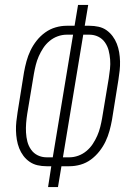

<svg xmlns="http://www.w3.org/2000/svg" viewBox="-20 -755 540 775"><path d="M174 0 187 -84H168Q149 -84 131.5 -88Q114 -92 99.5 -102Q85 -112 74.5 -126Q64 -140 57.5 -156.5Q51 -173 48 -191Q45 -209 44.5 -227.5Q44 -246 46 -264.5Q48 -283 51 -302L77 -464Q81 -486 87 -508Q93 -530 103 -551Q113 -572 128 -591Q143 -610 162.5 -624Q182 -638 204.5 -644.5Q227 -651 249 -651H281L295 -735H336L322 -651H341Q360 -651 378 -647Q396 -643 410 -633Q424 -623 434.5 -609Q445 -595 451.5 -578.5Q458 -562 461 -544Q464 -526 464.5 -507.5Q465 -489 463 -470.5Q461 -452 458 -433L432 -271Q428 -249 422 -227Q416 -205 406 -184Q396 -163 381 -144Q366 -125 347 -111Q328 -97 305.5 -90.5Q283 -84 260 -84H228L214 0ZM168 -120H193L275 -615H249Q231 -615 213 -608.5Q195 -602 180 -589.5Q165 -577 154.5 -561Q144 -545 136.5 -528Q129 -511 124.5 -493Q120 -475 117 -458L90 -296Q87 -277 85.5 -258Q84 -239 85 -220Q86 -201 90.5 -183.5Q95 -166 105.5 -151Q116 -136 132.5 -128Q149 -120 168 -120ZM234 -120H260Q278 -120 296 -126.5Q314 -133 329 -145.5Q344 -158 354.5 -174Q365 -190 372.5 -207Q380 -224 384.5 -242Q389 -260 392 -277L419 -439Q422 -458 424 -477Q426 -496 424.5 -515Q423 -534 418.5 -551.5Q414 -569 403.5 -584Q393 -599 376.5 -607Q360 -615 341 -615H316Z"/></svg>

Font: Iosevka SS04 Extralight
Style: Italic
Weight: 200
Italic angle: -9°
Monospace: yes
Designer: Belleve Invis
Foundry: Belleve Invis
Version: Version 19.0.0; ttfautohint (v1.8.4)